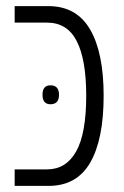

<svg xmlns="http://www.w3.org/2000/svg" viewBox="-20 -608 406 628"><path d="M28 0V-54H134Q196 -54 229 -112.5Q262 -171 262 -295Q262 -413 231 -473.5Q200 -534 134 -534H28V-588H138Q230 -588 274.5 -512Q319 -436 319 -295Q319 -152 275 -76Q231 0 139 0ZM119 -298Q119 -329 145 -329Q173 -329 173 -298Q173 -267 145 -267Q119 -267 119 -298Z"/></svg>

Font: Noto Sans Hebrew ExtraCondensed Light
Style: Regular
Weight: 300
Width: 2
Designer: Monotype Design Team
Foundry: Monotype Imaging Inc.
Version: Version 2.004; ttfautohint (v1.8.4.7-5d5b)